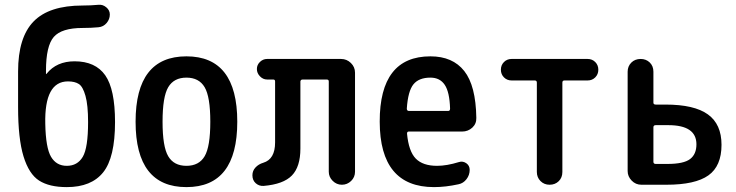

<svg xmlns="http://www.w3.org/2000/svg" viewBox="-20 -763 3040 793"><path d="M260.7 -426.8Q163.1 -426.8 167 -252Q168.9 -152.3 190.9 -115.2Q212.9 -78.1 255.9 -78.1Q299.8 -78.1 321.8 -115.2Q343.8 -152.3 343.8 -258.8Q343.8 -329.1 333 -367.2Q322.3 -405.3 305.7 -416Q289.1 -426.8 260.7 -426.8ZM255.9 9.8Q183.6 9.8 141.6 -17.1Q99.6 -43.9 77.1 -117.2Q54.7 -190.4 54.7 -320.3V-467.8Q54.7 -608.4 118.7 -674.3Q182.6 -740.2 321.3 -740.2Q354.5 -740.2 386.7 -743.2Q404.3 -745.1 418.9 -732.9Q433.6 -720.7 433.6 -703.1Q433.6 -683.6 420.4 -668Q407.2 -652.3 386.7 -650.4Q355.5 -647.5 321.3 -647.5Q234.4 -647.5 202.1 -610.4Q169.9 -573.2 169.9 -470.7V-458Q169.9 -457 170.9 -457L172.9 -459Q213.9 -509.8 288.1 -509.8Q374 -509.8 414.6 -452.1Q455.1 -394.5 455.1 -258.8Q455.1 -112.3 406.2 -51.3Q357.4 9.8 255.9 9.8Z M825.2 -402.8Q801.8 -442.4 750 -442.4Q698.2 -442.4 674.8 -402.8Q651.4 -363.3 651.4 -260.3Q651.4 -157.2 674.8 -117.7Q698.2 -78.1 750 -78.1Q801.8 -78.1 825.2 -117.7Q848.6 -157.2 848.6 -260.3Q848.6 -363.3 825.2 -402.8ZM960 -260.3Q960 9.8 750 9.8Q540 9.8 540 -260.3Q540 -530.3 750 -530.3Q960 -530.3 960 -260.3Z M1068.4 4.9Q1049.8 5.9 1036.1 -6.3Q1022.5 -18.6 1022.5 -39.1Q1022.5 -57.6 1035.2 -71.3Q1047.9 -85 1067.4 -90.8Q1116.2 -105.5 1116.2 -174.8V-426.8Q1116.2 -434.6 1108.4 -434.6H1083Q1066.4 -434.6 1053.7 -447.8Q1041 -460.9 1041 -478Q1041 -495.1 1053.7 -507.3Q1066.4 -519.5 1083 -519.5H1388.7Q1412.1 -519.5 1429.2 -502.9Q1446.3 -486.3 1446.3 -462.9V-53.7Q1446.3 -31.2 1430.2 -15.6Q1414.1 0 1392.1 0Q1370.1 0 1354 -16.1Q1337.9 -32.2 1337.9 -53.7V-426.8Q1337.9 -434.6 1329.1 -434.6H1230.5Q1221.7 -434.6 1220.7 -426.8V-149.4Q1220.7 -74.2 1185.5 -38.1Q1150.4 -2 1068.4 4.9Z M1757.8 -442.4Q1710 -442.4 1687.5 -414.6Q1665 -386.7 1660.2 -314.5Q1660.2 -305.7 1668 -304.7H1831.1Q1838.9 -304.7 1838.9 -314.5Q1836.9 -382.8 1816.9 -412.6Q1796.9 -442.4 1757.8 -442.4ZM1772.5 9.8Q1548.8 9.8 1548.3 -260.3Q1547.9 -530.3 1757.8 -530.3Q1849.6 -530.3 1897.5 -469.7Q1945.3 -409.2 1947.3 -276.4Q1948.2 -252 1930.7 -235.8Q1913.1 -219.7 1888.7 -219.7H1668Q1661.1 -219.7 1661.1 -210.9Q1668 -137.7 1697.3 -107.9Q1726.6 -78.1 1785.2 -78.1Q1825.2 -78.1 1876 -93.8Q1891.6 -98.6 1905.8 -88.9Q1919.9 -79.1 1919.9 -61.5Q1919.9 -40 1906.7 -22.9Q1893.6 -5.9 1874 -2Q1820.3 9.8 1772.5 9.8Z M2092.8 -430.7Q2074.2 -430.7 2061.5 -443.4Q2048.8 -456.1 2048.8 -475.1Q2048.8 -494.1 2061.5 -506.8Q2074.2 -519.5 2092.8 -519.5H2407.2Q2425.8 -519.5 2438.5 -506.8Q2451.2 -494.1 2451.2 -475.1Q2451.2 -456.1 2438.5 -443.4Q2425.8 -430.7 2407.2 -430.7H2311.5Q2302.7 -430.7 2302.7 -421.9V-52.7Q2302.7 -29.3 2287.6 -14.6Q2272.5 0 2250 0Q2227.5 0 2212.4 -15.1Q2197.3 -30.3 2197.3 -52.7V-421.9Q2197.3 -430.7 2188.5 -430.7Z M2678.7 -237.3V-94.7Q2678.7 -85.9 2688.5 -85.9H2736.3Q2803.7 -85.9 2830.1 -106Q2856.4 -126 2856.4 -167Q2856.4 -246.1 2740.2 -246.1H2688.5Q2678.7 -246.1 2678.7 -237.3ZM2628.9 0Q2605.5 0 2588.9 -17.1Q2572.3 -34.2 2572.3 -56.6V-466.8Q2572.3 -489.3 2587.4 -504.4Q2602.5 -519.5 2626 -519.5Q2648.4 -519.5 2663.6 -504.9Q2678.7 -490.2 2678.7 -466.8V-338.9Q2678.7 -331.1 2688.5 -331.1H2728.5Q2847.7 -331.1 2903.8 -290.5Q2960 -250 2960 -165Q2960 -77.1 2905.8 -38.6Q2851.6 0 2732.4 0Z"/></svg>

Font: Rounded Mgen+ 2m medium
Style: Regular
Weight: 500
Designer: [Source Han Sans]
Ryoko NISHIZUKA  (kana & ideographs); Paul D. Hunt (Latin, Greek & Cyrillic); Wenlong ZHANG  (bopomofo
Version: Version 1.059.20150602